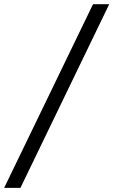

<svg xmlns="http://www.w3.org/2000/svg" viewBox="-123 -780 544 921"><path d="M-24.9 121.1H-103L323.2 -759.8H400.9Z"/></svg>

Font: Droid Serif
Style: Bold Italic
Weight: 700
Italic angle: -12°
Designer: Monotype Design team
Foundry: Monotype Imaging Inc.
Version: Version 1.03